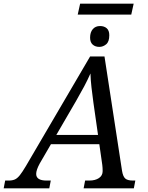

<svg xmlns="http://www.w3.org/2000/svg" viewBox="-76 -1020 801 1040"><path d="M345 -941 358 -1000H648L635 -941ZM462 -766Q440 -766 426 -778.5Q412 -791 412 -816Q412 -845 426.5 -862Q441 -879 466 -879Q488 -879 502 -867Q516 -855 516 -829Q516 -794 499 -780Q482 -766 462 -766ZM-56 0 -48 -42H-29Q-9 -42 4.5 -48Q18 -54 31.5 -71Q45 -88 64 -120L412 -714H490L585 -95Q590 -64 602.5 -53Q615 -42 644 -42H657L649 0H377L385 -42H408Q440 -42 460 -55.5Q480 -69 480 -93Q480 -101 479.5 -110.5Q479 -120 478 -127L462 -239H200L139 -134Q120 -99 120 -78Q120 -42 176 -42H199L191 0ZM336 -473 229 -289H455L430 -464Q424 -508 419.5 -547Q415 -586 414 -622Q398 -586 380.5 -553Q363 -520 336 -473Z"/></svg>

Font: NotoSerif-Italic
Style: Regular
Weight: 400
Italic angle: -12°
Designer: Monotype Design Team
Foundry: Monotype Imaging Inc.
Version: Version 2.007; ttfautohint (v1.8) -l 8 -r 50 -G 200 -x 14 -D